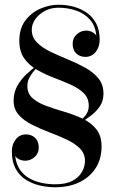

<svg xmlns="http://www.w3.org/2000/svg" viewBox="-20 -780 486 810"><path d="M114 -654.5Q114 -623 135.8 -601Q157.5 -579 192 -562.2Q226.5 -545.5 265.2 -529.8Q304 -514 338.5 -495Q373 -476 394.8 -449.8Q416.5 -423.5 416.5 -385Q416.5 -354 401 -331.2Q385.5 -308.5 361 -290.2Q336.5 -272 309.5 -254L300 -256Q326 -275 340.2 -292.5Q354.5 -310 354.5 -333Q354.5 -366 333.5 -386.8Q312.5 -407.5 279 -422.5Q245.5 -437.5 208 -451.8Q170.5 -466 137 -485Q103.5 -504 82.5 -533.2Q61.5 -562.5 61.5 -608Q61.5 -660 87.2 -693.8Q113 -727.5 151 -743.8Q189 -760 226.5 -760Q259.5 -760 290.5 -751.8Q321.5 -743.5 346.5 -726Q371.5 -708.5 386 -680.5Q400.5 -652.5 400.5 -612.5Q400.5 -582 383.8 -561Q367 -540 340.5 -540Q317.5 -540 302 -554.2Q286.5 -568.5 286.5 -595.5Q286.5 -619.5 304 -635.2Q321.5 -651 343.5 -651Q357 -651 369.5 -644.5Q382 -638 386.5 -628.5Q382.5 -671.5 359.2 -697.5Q336 -723.5 301 -735.5Q266 -747.5 226.5 -747.5Q195 -747.5 169.5 -734Q144 -720.5 129 -699.2Q114 -678 114 -654.5ZM95.5 -417Q95.5 -384.5 118.2 -365Q141 -345.5 176.5 -332.8Q212 -320 252 -308.2Q292 -296.5 327.8 -279.8Q363.5 -263 386 -235.2Q408.5 -207.5 408.5 -162Q408.5 -110 383.8 -71.2Q359 -32.5 315 -11.2Q271 10 213.5 10Q180.5 10 148 2.5Q115.5 -5 88.8 -22Q62 -39 46 -68.2Q30 -97.5 30 -141Q30 -172 46.8 -192.5Q63.5 -213 89.5 -213Q112.5 -213 128 -198.5Q143.5 -184 143.5 -157Q143.5 -133 126 -117.5Q108.5 -102 86.5 -102Q73 -102 60.8 -107.8Q48.5 -113.5 44 -123.5Q47.5 -89 63.2 -65.5Q79 -42 103 -28.2Q127 -14.5 155.5 -8.5Q184 -2.5 213.5 -2.5Q258 -2.5 285.5 -17.2Q313 -32 325.8 -54.8Q338.5 -77.5 338.5 -101Q338.5 -132.5 316.8 -154Q295 -175.5 260.8 -191.5Q226.5 -207.5 188 -222Q149.5 -236.5 115.2 -253.8Q81 -271 59.2 -295.2Q37.5 -319.5 37.5 -355Q37.5 -391.5 53.8 -419.2Q70 -447 91.8 -467Q113.5 -487 130.5 -500H141.5Q135.5 -494.5 124.8 -482.5Q114 -470.5 104.8 -453.8Q95.5 -437 95.5 -417Z"/></svg>

Font: Bodoni Moda 18pt
Style: Regular
Weight: 400
Designer: Owen Earl
Foundry: indestructible type
Version: Version 2.005